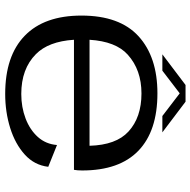

<svg xmlns="http://www.w3.org/2000/svg" viewBox="-17 -729 752 758"><g transform="rotate(90 359.0 -350.0)"><path d="M351 5.5Q200.5 5.5 121 -71.8Q41.5 -149 41.5 -295.5Q41.5 -446.5 123.2 -521Q205 -595.5 348.5 -595.5Q497 -595.5 575 -520.5Q653 -445.5 653 -298.5Q653 -280 650.5 -266H137Q143.5 -165 194 -115.5Q252 -58 351 -58Q403 -58 447.8 -75Q492.5 -92 520.8 -123.5Q549 -155 552.5 -199L638.5 -164.5Q632 -109.5 590.2 -71.8Q548.5 -34 485.2 -14.2Q422 5.5 351 5.5ZM137 -327.5H555.5Q552.5 -432.5 499.5 -481Q443.5 -532.5 349 -532.5Q256 -532.5 196 -478.5Q143.5 -431.5 137 -327.5ZM194.5 -615 315.5 -706.5H381.5L502.5 -615H438L348.5 -683.5L259 -615Z"/></g></svg>

Font: Anybody ExtraExpanded
Style: Regular
Weight: 400
Width: 8
Designer: Tyler Finck
Foundry: Etcetera Type Company
Version: Version 1.010; ttfautohint (v1.8.3) -l 8 -r 50 -G 200 -x 14 